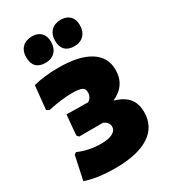

<svg xmlns="http://www.w3.org/2000/svg" viewBox="-216 -996 983 1113"><g transform="rotate(-30 275.0 -440.0)"><path d="M182 -892Q220 -892 241.5 -870.5Q263 -849 263 -810Q263 -768 239.5 -743.5Q216 -719 175 -719Q135 -719 114 -740.5Q93 -762 93 -802Q93 -844 117 -868Q141 -892 182 -892ZM375 -892Q413 -892 434.5 -870.5Q456 -849 456 -810Q456 -768 432.5 -743.5Q409 -719 368 -719Q328 -719 307 -740.5Q286 -762 286 -802Q286 -844 310 -868Q334 -892 375 -892ZM222 12Q100 12 21 -16L55 -175L69 -183Q139 -152 221 -152Q270 -152 297 -166.5Q324 -181 324 -207Q324 -236 289 -252H129L118 -266L130 -400L274 -398Q302 -416 302 -449Q302 -473 284 -482Q266 -491 219 -491Q151 -491 57 -471L40 -481L56 -639Q132 -658 225 -658Q361 -658 433.5 -612.5Q506 -567 506 -482Q506 -378 406 -333Q469 -315 498 -279.5Q527 -244 527 -187Q527 -90 448 -39Q369 12 222 12Z"/></g></svg>

Font: Alegreya Sans SC Black
Style: Regular
Weight: 900
Designer: Juan Pablo del Peral
Foundry: Huerta Tipografica
Version: Version 2.007